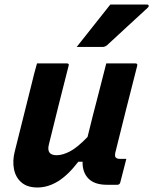

<svg xmlns="http://www.w3.org/2000/svg" viewBox="-20 -819 679 851"><path d="M144 -538H276Q288 -538 284 -527Q262 -440 240 -353.5Q218 -267 197 -180Q184 -131 231 -131Q258 -131 291 -148.5Q324 -166 368 -212Q380 -261 392 -308.5Q404 -356 418.5 -411Q433 -466 451 -538H580Q591 -538 588 -527Q563 -430 537.5 -328.5Q512 -227 491 -142Q488 -126 493 -121Q499 -115 509 -115H540L513 -10Q510 0 500 0H454Q399 0 372 -27.5Q345 -55 346 -102H327Q281 -42 236.5 -15Q192 12 146 12Q101 12 75 -10.5Q49 -33 42 -69.5Q35 -106 45 -146Q63 -220 82 -294Q101 -368 119 -442Q125 -468 131.5 -492.5Q138 -517 144 -538ZM469 -799H631Q638 -799 639 -794Q640 -789 634 -784Q588 -741 546.5 -703.5Q505 -666 455 -619Q445 -611 436 -611H320Q357 -658 394.5 -705Q432 -752 469 -799Z"/></svg>

Font: Recursive Mn Lnr St
Style: Bold Italic
Weight: 700
Italic angle: -15°
Monospace: yes
Version: Version 1.079;hotconv 1.0.112;makeotfexe 2.5.65598; ttfautoh